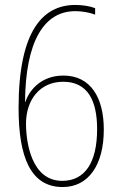

<svg xmlns="http://www.w3.org/2000/svg" viewBox="-20 -742 487 775"><path d="M55 -306C55 -109 103 13 233 13C337 13 399 -76 399 -219C399 -349 345 -437 236 -437C141 -437 96 -372 82 -330H81C83 -576 158 -697 284 -697C313 -697 343 -691 364 -683V-709C344 -717 314 -722 284 -722C155 -722 55 -621 55 -306ZM231 -12C107 -12 85 -167 85 -243C85 -339 141 -412 235 -412C334 -412 372 -336 372 -221C372 -86 323 -12 231 -12Z"/></svg>

Font: Noto Sans Gujarati Condensed Thin
Style: Regular
Weight: 100
Width: 3
Designer: Jelle Bosma - Monotype Design Team, Universal Thirst
Foundry: Monotype Imaging Inc.
Version: Version 2.106